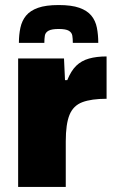

<svg xmlns="http://www.w3.org/2000/svg" viewBox="-20 -742 465 762"><path d="M52 0V-510H234L238 -424H247Q262 -461 282.5 -481Q303 -501 333 -509.5Q363 -518 403 -518V-350Q343 -350 307 -336.5Q271 -323 256 -286.5Q241 -250 241 -181V0ZM213 -722Q264 -722 295 -711Q326 -700 342.5 -680Q359 -660 364.5 -632Q370 -604 370 -572H269Q269 -588 267 -600.5Q265 -613 253 -620Q241 -627 213 -627Q185 -627 172.5 -620Q160 -613 158 -600.5Q156 -588 156 -572H55Q55 -604 61 -632Q67 -660 83.5 -680Q100 -700 131 -711Q162 -722 213 -722Z"/></svg>

Font: Saira Thin ExtraBold
Style: Regular
Weight: 800
Version: Version 1.101